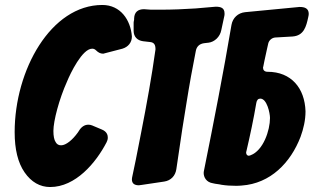

<svg xmlns="http://www.w3.org/2000/svg" viewBox="-20 -751 1263 773"><path d="M511 -604C506 -671 465 -731 392 -731C185 -731 39 -469 39 -219C39 -150 52 -96 79 -57C106 -18 141 2 182 2C284 2 366 -95 409 -178C412 -184 414 -190 414 -197C414 -205 412 -221 389 -230L351 -246C346 -248 341 -249 336 -249C320 -249 307 -240 297 -223L293 -217C272 -188 246 -166 226 -166C216 -166 209 -170 204 -179C198 -188 195 -203 195 -224C195 -264 218 -352 250 -423C263 -455 311 -555 351 -555C357 -555 362 -553 367 -548C376 -539 385 -535 394 -535C397 -535 399 -535 400 -536L473 -555C496 -562 511 -580 511 -604Z M641 -20C668 -24 686 -43 690 -70L714 -232C727 -311 736 -372 749 -444L768 -544C771 -563 782 -574 801 -577C808 -578 813 -578 818 -579H819C844 -582 866 -603 871 -630L883 -686C884 -689 884 -692 884 -697C884 -720 868 -724 848 -724L767 -717C722 -714 674 -712 625 -712H599C590 -712 582 -712 573 -713L560 -714C535 -714 521 -702 520 -677C520 -672 520 -669 519 -667C518 -664 518 -660 518 -657V-627C518 -603 533 -588 556 -585L582 -582C602 -581 606 -569 606 -552C591 -444 571 -333 548 -216C541 -181 534 -145 527 -109L513 -42C512 -37 511 -33 511 -29C511 -10 524 -5 540 -5L545 -6H547Z M1057 -462C1045 -462 1039 -469 1039 -478C1039 -479 1039 -481 1040 -483C1043 -498 1046 -514 1050 -531C1053 -547 1057 -561 1060 -576C1063 -589 1075 -599 1088 -600L1157 -604C1204 -607 1213 -645 1221 -682C1222 -687 1223 -691 1223 -695C1223 -718 1206 -723 1186 -723L967 -702C938 -699 917 -679 912 -651C879 -456 841 -262 802 -68C801 -63 800 -59 800 -55C800 -38 810 -17 838 -13C849 -10 860 -10 872 -7C891 -4 910 -3 928 -3C937 -3 945 -3 953 -4C1069 -12 1150 -96 1190 -200C1202 -233 1210 -267 1210 -303C1207 -396 1153 -462 1057 -462ZM989 -126C986 -125 984 -124 981 -124C977 -124 971 -128 971 -136C971 -138 971 -140 972 -142C987 -206 1001 -272 1012 -337C1014 -348 1019 -354 1028 -354C1055 -354 1067 -295 1067 -276C1067 -226 1040 -145 989 -126Z"/></svg>

Font: Bangerz
Style: Bold
Weight: 700
Designer: vernon adams
Foundry: Vernon Adams
Version: Version 2.10;December 28, 2023;FontCreator 13.0.0.2683 64-bi